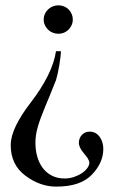

<svg xmlns="http://www.w3.org/2000/svg" viewBox="-20 -482 484 725"><path d="M200.2 -461.9Q211.9 -461.9 221.9 -457.8Q231.9 -453.6 239.3 -446.3Q246.6 -439 250.7 -429.2Q254.9 -419.4 254.9 -408.2Q254.9 -397 250.5 -387.2Q246.1 -377.4 238.8 -370.1Q231.4 -362.8 221.7 -358.6Q211.9 -354.5 200.7 -354.5Q189.9 -354.5 179.7 -358.4Q169.4 -362.3 161.9 -369.6Q154.3 -377 149.7 -386.7Q145 -396.5 145 -408.2Q145 -419.4 149.4 -429.2Q153.8 -439 161.4 -446.3Q168.9 -453.6 179 -457.8Q189 -461.9 200.2 -461.9ZM20.5 65.9Q20.5 33.7 40 -7.1Q59.6 -47.9 96.7 -95.7Q136.2 -147 160.6 -196Q185.1 -245.1 191.4 -288.6H210Q210 -280.8 208.3 -266.1Q206.5 -251.5 203.9 -235.4Q201.2 -219.2 197.8 -204.1Q194.3 -189 191.4 -179.2Q190.9 -177.7 187.7 -170.2Q184.6 -162.6 180.4 -151.9Q176.3 -141.1 171.1 -128.9Q166 -116.7 161.9 -106.4Q157.7 -96.2 154.8 -89.4L151.9 -82.5Q141.6 -57.6 134.3 -37.8Q127 -18.1 122.3 -1.5Q117.7 15.1 115.7 29.5Q113.8 43.9 113.8 58.6Q113.8 84.5 120.4 108.4Q127 132.3 140.4 150.9Q153.8 169.4 174.8 180.7Q195.8 191.9 224.1 191.9Q243.2 191.9 260 186Q276.9 180.2 289.8 171.4Q302.7 162.6 310.1 152.1Q317.4 141.6 317.4 132.3Q317.4 120.6 297.4 97.7Q277.8 75.2 277.8 57.1Q277.8 40 289.1 27.6Q300.3 15.1 318.4 15.1Q331.1 15.1 340.6 20.5Q350.1 25.9 356.7 35.2Q363.3 44.4 366.7 56.2Q370.1 67.9 370.1 80.1Q370.1 132.3 327.6 176.8Q284.7 222.7 192.4 222.7Q130.9 222.7 75.7 181.2Q20.5 140.1 20.5 65.9Z"/></svg>

Font: Dima Niloofar
Style: Regular
Weight: 400
Designer: R.Balvardi
Foundry: Dima Software Group
Version: Version 3.00;November 13, 2018;FontCreator 11.5.0.2427 64-bi